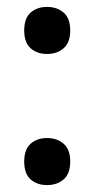

<svg xmlns="http://www.w3.org/2000/svg" viewBox="-20 -520 273 555"><path d="M50 0ZM50 -53Q50 -88 68.5 -104.5Q87 -121 116 -121Q145 -121 164 -104.5Q183 -88 183 -53Q183 -18 164 -1.5Q145 15 116 15Q87 15 68.5 -1.5Q50 -18 50 -53ZM50 -432Q50 -467 68.5 -483.5Q87 -500 116 -500Q145 -500 164 -483.5Q183 -467 183 -432Q183 -397 164 -380.5Q145 -364 116 -364Q87 -364 68.5 -380.5Q50 -397 50 -432Z"/></svg>

Font: Orienta
Style: Regular
Weight: 400
Designer: Eduardo Rodriguez Tunni
Foundry: Eduardo Rodriguez Tunni
Version: Version 1.001